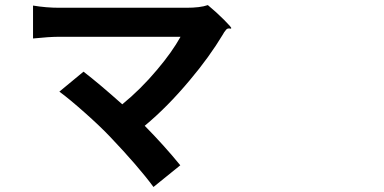

<svg xmlns="http://www.w3.org/2000/svg" viewBox="-20 -702 1540 769"><path d="M594.7 46.9Q534.2 -35.2 419.9 -155.3Q378.9 -198.2 319.3 -251Q257.8 -305.7 217.8 -335L314.5 -415Q377.9 -366.2 469.7 -284.2Q543.9 -344.7 609.4 -422.9Q668.9 -493.2 703.1 -554.7H217.8Q177.7 -554.7 112.3 -547.9V-679.7Q165 -670.9 217.8 -670.9H471.7H726.6Q782.2 -670.9 812.5 -681.6Q847.7 -652.3 877.9 -622.1Q908.2 -591.8 906.2 -588.9Q904.3 -585.9 899.4 -587.9Q890.6 -588.9 885.7 -583Q876 -571.3 873 -564.5Q818.4 -473.6 740.2 -380.9Q650.4 -273.4 559.6 -198.2Q636.7 -120.1 702.1 -40Z"/></svg>

Font: Bpmf GenSeki Gothic B
Style: B
Weight: 700
Foundry: But Ko
Version: Version 1.320